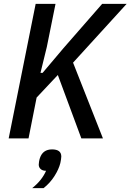

<svg xmlns="http://www.w3.org/2000/svg" viewBox="-20 -718 677 996"><path d="M280 -329 170 -212 128 0H25L165 -698H268L223 -475L190 -340H201L310 -469L510 -698H637L359 -393L514 0H402ZM250 57Q298 57 298 94Q298 99 296.5 109Q295 119 293 128Q285 160 262.5 195.5Q240 231 206 258H147Q173 237 190.5 215Q208 193 219 168Q201 168 191 159Q181 150 181 136Q181 131 182.5 121Q184 111 187 102Q202 57 250 57Z"/></svg>

Font: IBM Plex Sans Condensed Medium
Style: Italic
Weight: 500
Width: 3
Italic angle: -11°
Designer: Mike Abbink, Paul van der Laan, Pieter van Rosmalen
Foundry: Bold Monday
Version: Version 1.3